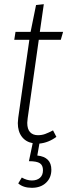

<svg xmlns="http://www.w3.org/2000/svg" viewBox="-20 -674 321 916"><path d="M112 -110Q110 -94 110 -88Q110 -58 123.5 -43.5Q137 -29 161 -29Q180 -29 196 -35Q212 -41 233 -52L249 -21Q211 7 168 11L158 68Q225 75 225 136Q225 174 199.5 198Q174 222 132 222Q91 222 67 201L84 173Q108 187 132 187Q156 187 170.5 174.5Q185 162 185 138Q185 115 170.5 105Q156 95 118 95L136 9Q103 3 84 -22Q65 -47 65 -87Q65 -94 67 -112L120 -484H48L54 -522H126L152 -650L189 -654L170 -522H281L270 -484H165Z"/></svg>

Font: Fira Sans Extra Condensed ExtraLight
Style: Italic
Weight: 275
Width: 3
Italic angle: -8°
Designer: Carrois Corporate & Edenspiekermann AG
Foundry: Carrois Corporate GbR & Edenspiekermann AG
Version: Version 4.203